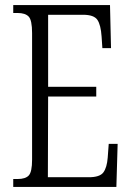

<svg xmlns="http://www.w3.org/2000/svg" viewBox="-20 -734 516 754"><path d="M32 0V-31H49Q80 -31 93 -45Q106 -59 106 -107V-604Q106 -655 92.5 -669Q79 -683 49 -683H32V-714H412L416 -545H382L379 -590Q376 -636 362.5 -656Q349 -676 306 -676H169V-393H358V-355H169L168 -38H329Q372 -38 386 -57Q400 -76 403 -115L407 -169H442L437 0Z"/></svg>

Font: Noto Serif Sinhala ExtraCondensed Light
Style: Regular
Weight: 300
Width: 2
Designer: Jelle Bosma - Monotype Design Team
Foundry: Monotype Imaging Inc.
Version: Version 2.007; ttfautohint (v1.8.4.7-5d5b)